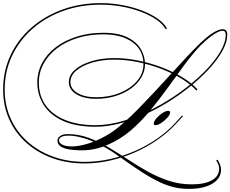

<svg xmlns="http://www.w3.org/2000/svg" viewBox="-63 -905 1476 1230"><path d="M1101 -163H1111L1073 -121Q1020 -62 951.5 -13.5Q883 35 805 69.5Q727 104 644.5 123Q562 142 479 142Q365 142 270 107Q175 72 104.5 8.5Q34 -55 -4.5 -141.5Q-43 -228 -43 -331Q-43 -449 4 -550Q51 -651 136 -726Q221 -801 335 -843Q449 -885 582 -885Q652 -885 719.5 -872.5Q787 -860 845 -838Q903 -816 945.5 -786.5Q988 -757 1007 -723L998 -718Q980 -751 938.5 -779.5Q897 -808 840 -829.5Q783 -851 717 -863Q651 -875 582 -875Q451 -875 339 -834Q227 -793 143.5 -719Q60 -645 13.5 -546Q-33 -447 -33 -331Q-33 -231 5 -146Q43 -61 112 1Q181 63 274.5 97.5Q368 132 479 132Q560 132 642 114Q724 96 801 62.5Q878 29 945.5 -18Q1013 -65 1065 -123ZM396 33Q441 33 498 16Q555 -1 615.5 -35Q676 -69 729 -119Q773 -156 823 -207.5Q873 -259 927 -316.5Q981 -374 1033 -431.5Q1085 -489 1131.5 -538.5Q1178 -588 1214 -623Q1262 -670 1300.5 -694Q1339 -718 1363 -718Q1393 -718 1393 -682Q1393 -638 1365 -585Q1337 -532 1287 -475.5Q1237 -419 1171 -364Q1105 -309 1028 -260Q951 -211 869 -173.5Q787 -136 705.5 -114.5Q624 -93 549 -93Q423 -93 340 -131Q257 -169 216.5 -233.5Q176 -298 176 -376Q176 -444 207.5 -502.5Q239 -561 296.5 -604Q354 -647 431 -671Q508 -695 598 -695Q695 -695 754 -665.5Q813 -636 839.5 -590Q866 -544 866 -494Q866 -448 841.5 -407.5Q817 -367 774 -336.5Q731 -306 674.5 -289Q618 -272 553 -272Q474 -272 426 -301.5Q378 -331 378 -380Q378 -423 416.5 -457.5Q455 -492 521.5 -512.5Q588 -533 670 -533Q742 -533 820 -517.5Q898 -502 972 -474Q1046 -446 1106 -409.5Q1166 -373 1202 -332L1195 -325Q1159 -365 1100 -401Q1041 -437 968.5 -464.5Q896 -492 819 -507.5Q742 -523 670 -523Q591 -523 527 -504Q463 -485 425.5 -452.5Q388 -420 388 -380Q388 -336 433.5 -309Q479 -282 553 -282Q637 -282 706 -310.5Q775 -339 815.5 -387Q856 -435 856 -494Q856 -583 786.5 -634Q717 -685 598 -685Q510 -685 435 -662Q360 -639 304 -597Q248 -555 217 -498.5Q186 -442 186 -376Q186 -291 230 -230Q274 -169 355.5 -136Q437 -103 549 -103Q635 -103 730 -131.5Q825 -160 918.5 -208.5Q1012 -257 1095.5 -317.5Q1179 -378 1244 -443Q1309 -508 1346 -570Q1383 -632 1383 -682Q1383 -708 1363 -708Q1342 -708 1307 -685Q1272 -662 1223 -615Q1172 -562 1120 -491.5Q1068 -421 1013 -344.5Q958 -268 898 -195.5Q838 -123 771 -66Q704 -10 624 24Q544 58 464 58Q409 58 373.5 51Q338 44 321.5 30Q305 16 305 -4Q305 -22 323 -34Q341 -46 370 -46Q440 -46 504 -22.5Q568 1 630 37.5Q692 74 754 115Q816 156 881 192.5Q946 229 1016.5 252.5Q1087 276 1166 276Q1249 276 1295 249.5Q1341 223 1341 176Q1341 151 1322 123L1331 118Q1353 153 1353 182Q1353 238 1297.5 271.5Q1242 305 1147 305Q1100 305 1056 295.5Q1012 286 962.5 263Q913 240 850 200Q787 160 701 98Q612 33 525 -2Q438 -37 371 -36Q346 -36 330.5 -28Q315 -20 315 -6Q315 11 337 22Q359 33 396 33ZM933 -103Q922 -103 922 -113Q922 -127 938.5 -146.5Q955 -166 977 -180.5Q999 -195 1015 -195Q1027 -195 1027 -184Q1027 -171 1009.5 -151.5Q992 -132 970.5 -117.5Q949 -103 933 -103Z"/></svg>

Font: Ballet 24pt
Style: Regular
Weight: 400
Designer: Maximiliano R. Sproviero
Foundry: Omnibus-Type
Version: Version 1.100